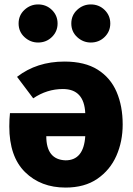

<svg xmlns="http://www.w3.org/2000/svg" viewBox="-20 -829 599 867"><path d="M276 18Q164 18 93 -52Q22 -122 22 -258Q22 -291 25 -318H365Q360 -427 264 -427Q192 -427 130 -385L57 -482Q146 -551 271 -551Q363 -551 421 -514.5Q479 -478 506.5 -414Q534 -350 534 -267Q534 -190 505.5 -125.5Q477 -61 419.5 -21.5Q362 18 276 18ZM276 -105Q358 -105 365 -214H189Q189 -108 276 -105ZM152 -637Q117 -637 90.5 -661.5Q64 -686 64 -723Q64 -760 90.5 -784.5Q117 -809 152 -809Q189 -809 214.5 -784Q240 -759 240 -723Q240 -687 214.5 -662Q189 -637 152 -637ZM390 -637Q355 -637 328.5 -661.5Q302 -686 302 -723Q302 -760 328.5 -784.5Q355 -809 390 -809Q427 -809 452.5 -784Q478 -759 478 -723Q478 -687 452.5 -662Q427 -637 390 -637Z"/></svg>

Font: Trujillo ExtraBold
Style: Regular
Weight: 800
Designer: Fira Sans original fonts by bBox Type GmbH, Carrois Corporate GbR, & Edenspiekermann AG / Changes by Cristiano Sobral
Foundry: Fira Sans original fonts by bBox Type GmbH, Carrois Corporate GbR, & Edenspiekermann AG / Changes by Cristiano Sobral
Version: Version 4.301;July 28, 2020;FontCreator 13.0.0.2655 64-bit